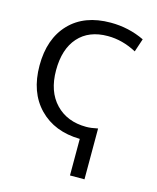

<svg xmlns="http://www.w3.org/2000/svg" viewBox="-108 -606 707 862"><g transform="rotate(15 245.5 -175.0)"><path d="M299.8 -530.3Q383.8 -530.3 457 -495.1L436.5 -433.6Q371.1 -468.8 302.7 -468.8Q214.8 -468.8 166 -414.1Q117.2 -359.4 117.2 -260.7Q117.2 -162.1 170.9 -106Q224.6 -49.8 313.5 -49.8Q335.9 -49.8 367.2 -56.6V179.7H299.8V9.8Q181.6 7.8 110.8 -64.9Q40 -137.7 40 -262.2Q40 -386.7 108.9 -458.5Q177.7 -530.3 299.8 -530.3Z"/></g></svg>

Font: GenEi M Gothic v2 Regular
Style: Regular
Weight: 400
Version: Version 2.0